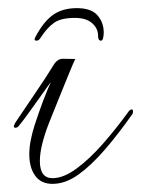

<svg xmlns="http://www.w3.org/2000/svg" viewBox="-20 -435 347 472"><path d="M169 -415Q204 -415 219.5 -397.5Q235 -380 235 -355Q235 -348 233.5 -341.5Q232 -335 228 -335Q221 -335 221 -348Q221 -365 206.5 -378Q192 -391 164 -391Q130 -391 113 -379Q96 -367 81 -344Q76 -335 70 -335Q62 -335 67 -344Q87 -382 110.5 -398.5Q134 -415 169 -415ZM109 17Q81 17 66.5 -3Q52 -23 52 -56Q52 -72 55.5 -90Q59 -108 65 -127Q74 -155 86 -187Q98 -219 105 -232Q103 -231 94.5 -219Q86 -207 73.5 -189.5Q61 -172 48 -154Q35 -136 25 -124Q22 -121 18 -121Q14 -121 14 -124Q14 -127 18 -134Q46 -176 69 -209.5Q92 -243 111 -274Q121 -291 135 -290.5Q149 -290 165 -290Q161 -282 149.5 -254Q138 -226 124.5 -192.5Q111 -159 101 -134Q91 -109 84.5 -84Q78 -59 78 -39Q78 3 109 3Q136 3 168 -20.5Q200 -44 232.5 -81Q265 -118 294 -158Q299 -166 304 -166Q307 -166 307 -161Q307 -157 305 -153V-154Q272 -107 238.5 -68Q205 -29 173 -6Q141 17 109 17Z"/></svg>

Font: Gwendolyn
Style: Regular
Weight: 400
Designer: Robert E. Leuschke
Foundry: Robert E. Leuschke
Version: Version 1.010; ttfautohint (v1.8.3)